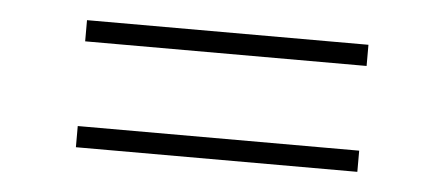

<svg xmlns="http://www.w3.org/2000/svg" viewBox="-29 -478 647 280"><g transform="rotate(5 295.0 -338.0)"><path d="M89 -245V-276H501V-245ZM89 -400V-431H501V-400Z"/></g></svg>

Font: Aleo ExtraLight
Style: Regular
Weight: 250
Designer: Alessio Laiso
Foundry: Alessio Laiso
Version: Version 2.001;gftools[0.9.29]